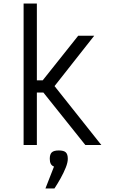

<svg xmlns="http://www.w3.org/2000/svg" viewBox="-20 -820 640 1086"><path d="M113.5 0V-800H188.5V-365.5H221.5L422.5 -618H513L288.5 -333L553 0H462.5L225.5 -296.5H188.5V0ZM237 246 285.5 122Q261.5 114 261.5 78.5Q261.5 52.5 273 41.8Q284.5 31 312.5 31Q341 31 352.2 41.8Q363.5 52.5 363.5 78.5Q363.5 99 351.8 128.2Q340 157.5 322.8 188.5Q305.5 219.5 288 246Z"/></svg>

Font: Victor Mono Thin
Style: Regular
Weight: 100
Monospace: yes
Designer: Rune Bjørnerås
Version: Version 1.561;gftools[0.9.30]